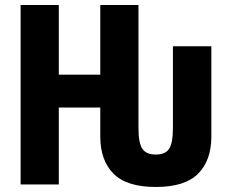

<svg xmlns="http://www.w3.org/2000/svg" viewBox="-20 -734 912 764"><path d="M62 0V-714H214V-437H379V-714H531V-224Q531 -165 546.5 -142Q562 -119 600 -119Q638 -119 653 -142Q668 -165 668 -224V-550H821V-191Q821 -96 768.5 -43Q716 10 600 10Q484 10 431.5 -43Q379 -96 379 -191V-306H214V0Z"/></svg>

Font: Noto Sans ExtraCondensed ExtraBold
Style: Regular
Weight: 800
Width: 2
Designer: Monotype Design Team
Foundry: Monotype Imaging Inc.
Version: Version 2.013; ttfautohint (v1.8.4.7-5d5b)